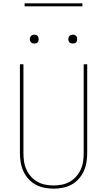

<svg xmlns="http://www.w3.org/2000/svg" viewBox="-20 -1119 640 1147"><path d="M300 8Q272 8 244.5 2.5Q217 -3 193 -16Q169 -29 150 -50Q131 -71 119.5 -96.5Q108 -122 103.5 -149.5Q99 -177 99 -205V-735H120V-205Q120 -180 123.5 -155Q127 -130 137.5 -107Q148 -84 164.5 -65Q181 -46 203 -33.5Q225 -21 250 -16Q275 -11 300 -11Q325 -11 350 -16Q375 -21 397 -33.5Q419 -46 435.5 -65Q452 -84 462.5 -107Q473 -130 476.5 -155Q480 -180 480 -205V-735H501V-205Q501 -177 496.5 -149.5Q492 -122 480.5 -96.5Q469 -71 450 -50Q431 -29 407 -16Q383 -3 355.5 2.5Q328 8 300 8ZM415 -859Q410 -859 404.5 -860.5Q399 -862 395.5 -865.5Q392 -869 390 -874.5Q388 -880 388 -885Q388 -890 390 -895.5Q392 -901 395.5 -904.5Q399 -908 404.5 -910Q410 -912 415 -912Q420 -912 425.5 -910Q431 -908 434.5 -904.5Q438 -901 439.5 -895.5Q441 -890 441 -885Q441 -880 439.5 -874.5Q438 -869 434.5 -865.5Q431 -862 425.5 -860.5Q420 -859 415 -859ZM185 -859Q180 -859 174.5 -860.5Q169 -862 165.5 -865.5Q162 -869 160 -874.5Q158 -880 158 -885Q158 -890 160 -895.5Q162 -901 165.5 -904.5Q169 -908 174.5 -910Q180 -912 185 -912Q190 -912 195.5 -910Q201 -908 204.5 -904.5Q208 -901 209.5 -895.5Q211 -890 211 -885Q211 -880 209.5 -874.5Q208 -869 204.5 -865.5Q201 -862 195.5 -860.5Q190 -859 185 -859ZM127 -1081V-1099H472V-1081Z"/></svg>

Font: Iosevka Aile Thin
Style: Regular
Weight: 100
Designer: Belleve Invis
Foundry: Belleve Invis
Version: Version 31.1.0; ttfautohint (v1.8.4)